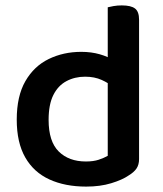

<svg xmlns="http://www.w3.org/2000/svg" viewBox="-20 -677 603 711"><path d="M379 -100V-417L495 -418V-88Q495 -67 485.5 -53Q476 -39 456 -27Q433 -11 392 1.5Q351 14 299 14Q221 14 163 -12.5Q105 -39 73.5 -94Q42 -149 42 -234Q42 -321 74 -376.5Q106 -432 160.5 -458.5Q215 -485 281 -485Q318 -485 349.5 -476Q381 -467 400 -453V-354Q383 -369 356.5 -381Q330 -393 295 -393Q257 -393 226 -376.5Q195 -360 177.5 -325Q160 -290 160 -233Q160 -153 197.5 -116Q235 -79 298 -79Q326 -79 345.5 -85.5Q365 -92 379 -100ZM495 -393H379V-650Q386 -652 400.5 -654.5Q415 -657 431 -657Q465 -657 480 -645.5Q495 -634 495 -604Z"/></svg>

Font: BalooTamma2SemiBold
Style: Regular
Weight: 600
Designer: Divya Kowshik, Shuchita Grover and Ek Type
Foundry: Ek Type
Version: Version 1.700